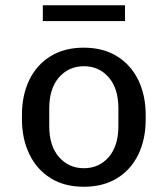

<svg xmlns="http://www.w3.org/2000/svg" viewBox="-20 -703 640 733"><path d="M300 10Q225.8 10 172.9 -23.1Q120 -56.2 91.9 -114.8Q63.8 -173.2 63.8 -247.2V-263.8Q63.8 -339.8 91.9 -397.8Q120 -455.8 173 -488.4Q226 -521 299.2 -521Q374.2 -521 427.2 -487.9Q480.2 -454.8 508.2 -396.8Q536.2 -338.8 536.2 -263.8V-247.2Q536.2 -171.2 508.1 -113.2Q480 -55.2 427.1 -22.6Q374.2 10 300 10ZM300 -60.8Q358 -60.8 395 -103.2Q432 -145.8 432 -221.8V-289.2Q432 -365.2 395 -407.8Q358 -450.2 300 -450.2Q242.8 -450.2 205.4 -407.8Q168 -365.2 168 -289.2V-221.8Q168 -145.8 205.4 -103.2Q242.8 -60.8 300 -60.8ZM143.5 -622.5V-683H457.2V-622.5Z"/></svg>

Font: Chivo Mono Medium
Style: Regular
Weight: 500
Monospace: yes
Designer: Hector Gatti
Foundry: Omnibus-Type
Version: Version 1.008